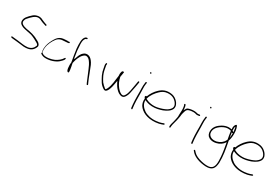

<svg xmlns="http://www.w3.org/2000/svg" viewBox="70 -1943 4946 3440"><g transform="rotate(30 2543.0 -222.5)"><path d="M49 -18C39 -11 49 3 55 5L71 8C101 11 141 16 181 19C228 23 278 32 325 36C436 40 487 10 521 -39C532 -55 546 -82 548 -103C542 -149 502 -171 464 -189C449 -196 434 -206 414 -215C371 -232 325 -247 277 -256L215 -266C183 -272 141 -286 121 -301C104 -314 92 -328 92 -353V-354C93 -366 97 -379 103 -395C109 -411 131 -434 163 -468C195 -501 222 -522 242 -531C269 -544 298 -550 329 -540L365 -525V-524C391 -510 424 -501 453 -492L474 -484C490 -479 496 -505 483 -509L460 -516C447 -521 435 -525 423 -530C393 -540 372 -554 345 -564C302 -577 264 -571 224 -554C201 -544 172 -521 137 -484C102 -448 83 -420 77 -404C70 -386 67 -369 66 -354C66 -302 98 -277 147 -258C202 -239 272 -232 333 -216C390 -196 446 -166 485 -143C504 -133 515 -123 522 -103V-100C505 -45 464 -1 393 9C318 17 247 -1 183 -7C144 -10 105 -16 75 -18H74L59 -20C56 -20 52 -20 49 -18ZM325 36H326ZM345 -564Z M652 -26C669 -1 713 18 757 20C866 24 964 -17 1016 -60C1041 -82 1072 -112 1083 -135C1088 -148 1088 -158 1081 -161V-162C1075 -166 1065 -159 1063 -154V-153C1037 -109 988 -67 928 -39C870 -13 765 9 704 -18C679 -30 666 -39 664 -75C661 -90 662 -110 664 -132C672 -219 718 -300 759 -354C782 -382 812 -402 855 -410H856C870 -411 883 -412 895 -413C920 -415 959 -416 976 -419C990 -422 1001 -423 1004 -428V-429C1010 -447 1001 -451 984 -448H983C968 -445 962 -443 959 -448C927 -446 901 -446 870 -442C819 -436 784 -411 755 -378C724 -338 689 -271 671 -218C653 -164 641 -77 668 -33ZM1099 -142H1100Z M1165 -406C1169 -357 1195 -213 1207 -146V-145C1204 -125 1202 -106 1203 -88C1203 -44 1209 -2 1223 24C1230 31 1244 41 1251 36C1261 29 1259 9 1255 -21V-22C1252 -57 1240 -101 1233 -143V-146C1234 -148 1233 -149 1233 -151V-152L1239 -179C1242 -193 1246 -208 1251 -222C1270 -276 1299 -343 1354 -374C1363 -379 1374 -381 1384 -381H1385C1420 -377 1441 -357 1459 -335C1472 -318 1488 -295 1502 -267C1546 -178 1589 -59 1627 25L1642 57C1649 72 1671 60 1665 46L1650 13C1610 -73 1571 -192 1532 -282C1518 -312 1504 -336 1488 -355C1461 -387 1435 -412 1384 -415C1340 -415 1316 -395 1290 -367C1261 -332 1245 -287 1227 -233L1225 -231L1219 -224L1213 -252C1194 -366 1189 -405 1185 -503C1183 -546 1185 -587 1201 -616C1210 -634 1217 -638 1229 -644H1237C1245 -646 1249 -654 1247 -662C1242 -678 1214 -667 1203 -660C1148 -617 1157 -504 1165 -406ZM1384 -412Z M1750 -399C1758 -361 1764 -319 1774 -281C1787 -238 1807 -194 1828 -159C1851 -118 1872 -79 1910 -49C1937 -28 1971 5 2003 -21C2033 -44 2048 -95 2060 -138C2070 -174 2074 -213 2082 -253L2086 -272L2107 -230C2121 -204 2134 -182 2150 -162C2176 -130 2215 -91 2254 -79C2310 -57 2340 -82 2360 -116C2388 -157 2400 -224 2411 -287C2419 -330 2428 -367 2434 -410L2439 -439C2441 -450 2437 -455 2430 -457C2422 -459 2414 -453 2413 -443L2408 -413C2405 -394 2402 -374 2398 -355C2383 -281 2375 -185 2338 -130C2330 -118 2320 -98 2296 -97C2290 -96 2280 -99 2268 -102C2233 -118 2203 -147 2180 -176C2140 -224 2108 -293 2096 -361V-362C2101 -397 2106 -432 2112 -460C2116 -479 2090 -470 2074 -464C2065 -441 2058 -414 2061 -378C2062 -373 2062 -366 2062 -361C2058 -337 2056 -312 2052 -289L2042 -213C2034 -167 2024 -121 2007 -84C1999 -64 1990 -49 1977 -36C1972 -39 1967 -41 1962 -44C1931 -68 1904 -94 1878 -125V-126C1859 -157 1838 -189 1822 -226C1799 -277 1785 -340 1776 -403C1774 -413 1772 -420 1774 -425C1776 -432 1779 -440 1776 -444C1772 -452 1760 -454 1755 -449C1753 -447 1753 -444 1752 -440C1749 -427 1746 -419 1750 -399ZM2150 -162Z M2520 -695C2520 -687 2528 -680 2536 -680C2544 -680 2548 -685 2548 -693C2548 -701 2540 -709 2532 -709C2524 -709 2520 -704 2520 -695ZM2528 -373C2528 -350 2530 -326 2530 -299C2530 -272 2529 -246 2530 -216L2532 -126C2533 -86 2540 -12 2544 19L2548 30C2553 45 2576 42 2572 24L2570 14C2557 -77 2556 -197 2556 -299C2556 -325 2554 -350 2554 -374C2552 -412 2553 -450 2558 -481L2562 -500C2563 -503 2560 -507 2558 -510C2549 -521 2539 -512 2536 -504L2534 -484C2529 -452 2526 -413 2528 -373ZM2554 -371Z M2655 -285C2648 -272 2659 -257 2669 -247L2670 -245V-240C2666 -183 2675 -149 2697 -107C2754 -19 2874 45 3050 29C3102 24 3135 16 3162 6L3200 -8C3203 -10 3206 -13 3208 -18C3214 -27 3200 -35 3190 -32L3153 -18C3128 -9 3095 -2 3046 3C2945 13 2854 -10 2799 -48C2743 -86 2695 -142 2695 -217V-226C2738 -206 2782 -190 2848 -187C2929 -183 3001 -203 3058 -223C3126 -250 3187 -287 3212 -342C3234 -399 3204 -452 3173 -486C3144 -516 3109 -544 3054 -555C2934 -576 2860 -533 2803 -479C2752 -432 2705 -362 2681 -295C2668 -300 2662 -297 2656 -285ZM2699 -256 2703 -267C2721 -339 2778 -414 2829 -462C2868 -499 2909 -528 2975 -533C3067 -541 3122 -505 3154 -469C3177 -444 3208 -400 3189 -352C3175 -322 3146 -297 3118 -279C3074 -254 3014 -234 2949 -220C2854 -200 2758 -222 2703 -254ZM3212 -342Z M3346 -247C3339 -213 3333 -178 3324 -145C3316 -113 3304 -80 3302 -50V-30C3302 -22 3306 -16 3312 -16C3322 -16 3326 -20 3328 -29V-47C3332 -97 3352 -145 3362 -193C3367 -225 3378 -257 3380 -286C3382 -308 3384 -332 3390 -351L3398 -379L3408 -410C3419 -442 3446 -458 3489 -464L3509 -467C3534 -471 3562 -470 3580 -467C3599 -464 3615 -454 3633 -457H3634C3643 -457 3657 -458 3663 -460H3671C3685 -463 3684 -490 3668 -486H3661C3652 -484 3643 -484 3634 -482H3633C3628 -482 3624 -483 3620 -484L3604 -488C3597 -490 3590 -491 3583 -492L3562 -495C3534 -498 3506 -492 3480 -489L3455 -483C3446 -480 3435 -478 3427 -474C3406 -463 3396 -448 3386 -425L3378 -406L3376 -427C3373 -462 3370 -491 3358 -514H3356C3349 -532 3327 -516 3334 -504C3337 -496 3341 -492 3344 -479C3351 -451 3352 -418 3352 -384C3352 -370 3351 -357 3350 -346C3350 -327 3348 -312 3348 -297V-279C3348 -273 3350 -256 3346 -252ZM3362 -188Z M3762 -695C3762 -687 3770 -680 3778 -680C3786 -680 3790 -685 3790 -693C3790 -701 3782 -709 3774 -709C3766 -709 3762 -704 3762 -695ZM3770 -373C3770 -350 3772 -326 3772 -299C3772 -272 3771 -246 3772 -216L3774 -126C3775 -86 3782 -12 3786 19L3790 30C3795 45 3818 42 3814 24L3812 14C3799 -77 3798 -197 3798 -299C3798 -325 3796 -350 3796 -374C3794 -412 3795 -450 3800 -481L3804 -500C3805 -503 3802 -507 3800 -510C3791 -521 3781 -512 3778 -504L3776 -484C3771 -452 3768 -413 3770 -373ZM3796 -371Z M3894 117C3894 121 3896 123 3898 125V126L3926 157C3981 214 4087 257 4221 264C4359 268 4394 201 4402 86C4406 -48 4380 -190 4357 -307L4354 -322C4353 -327 4351 -333 4350 -341V-344C4366 -387 4375 -449 4373 -508C4373 -544 4367 -580 4360 -604C4353 -629 4343 -661 4329 -657C4297 -641 4288 -592 4294 -543C4201 -570 4111 -522 4061 -483C4019 -451 3989 -412 3978 -364C3966 -309 3976 -264 4002 -231C4035 -197 4093 -174 4175 -192C4243 -207 4297 -246 4325 -291L4332 -302L4334 -289C4349 -211 4367 -107 4373 -23C4381 84 4387 200 4303 230C4251 249 4174 237 4116 223C4043 206 3980 178 3945 139L3916 108C3914 106 3910 104 3907 104C3901 104 3894 110 3894 117ZM4030 -414C4059 -451 4102 -484 4153 -506C4201 -528 4251 -528 4296 -515V-512C4302 -466 4312 -398 4323 -349V-347L4314 -330C4290 -279 4237 -237 4168 -220H4166C4078 -202 4017 -240 4002 -290C3990 -337 4007 -383 4030 -414ZM4319 -578C4319 -588 4320 -598 4323 -606L4329 -619L4333 -605C4339 -580 4343 -551 4347 -516L4338 -521C4331 -526 4327 -529 4320 -531V-535C4319 -550 4318 -565 4319 -578ZM4324 -499C4329 -494 4338 -492 4347 -495V-489C4347 -471 4346 -452 4344 -432L4341 -397L4334 -431C4330 -452 4327 -472 4325 -489Z M4485 -285C4478 -272 4489 -257 4499 -247L4500 -245V-240C4496 -183 4505 -149 4527 -107C4584 -19 4704 45 4880 29C4932 24 4965 16 4992 6L5030 -8C5033 -10 5036 -13 5038 -18C5044 -27 5030 -35 5020 -32L4983 -18C4958 -9 4925 -2 4876 3C4775 13 4684 -10 4629 -48C4573 -86 4525 -142 4525 -217V-226C4568 -206 4612 -190 4678 -187C4759 -183 4831 -203 4888 -223C4956 -250 5017 -287 5042 -342C5064 -399 5034 -452 5003 -486C4974 -516 4939 -544 4884 -555C4764 -576 4690 -533 4633 -479C4582 -432 4535 -362 4511 -295C4498 -300 4492 -297 4486 -285ZM4529 -256 4533 -267C4551 -339 4608 -414 4659 -462C4698 -499 4739 -528 4805 -533C4897 -541 4952 -505 4984 -469C5007 -444 5038 -400 5019 -352C5005 -322 4976 -297 4948 -279C4904 -254 4844 -234 4779 -220C4684 -200 4588 -222 4533 -254ZM5042 -342Z"/></g></svg>

Font: Stray Cat
Style: LtExt
Weight: 300
Version: Version 1.0